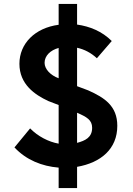

<svg xmlns="http://www.w3.org/2000/svg" viewBox="-20 -847 669 969"><path d="M276 102H369V-5C490 -26 572 -96 572 -212C572 -312 508 -354 425 -391L369 -412V-606C406 -598 440 -580 469 -553L544 -640C495 -689 433 -714 369 -723V-827H276V-722C156 -706 78 -627 78 -525C78 -422 155 -369 224 -337L276 -317V-122C225 -131 171 -159 132 -199L53 -103C113 -39 192 -8 276 -1ZM205 -530C205 -566 235 -594 276 -605V-452C235 -467 205 -498 205 -530ZM445 -202C445 -153 410 -137 369 -126V-278C417 -257 445 -242 445 -202Z"/></svg>

Font: Spoqa Han Sans Neo Bold
Style: Bold
Weight: 700
Designer: [Spoqa Han Sans Neo] Dong-huui Kim  Younghwa Kang  Yujin Lee  [Noto Sans] Ryoko NISHIZUKA  (kana & ideographs); Paul D. 
Foundry: Spoqa (http://www.spoqa-han-sans.com)
Version: Version 1.000